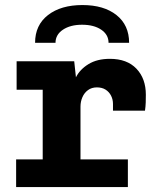

<svg xmlns="http://www.w3.org/2000/svg" viewBox="-20 -760 640 780"><path d="M153.5 0V-395.5H47.5V-511H281.5L288.5 -446Q304.5 -478 339.5 -499.5Q374.5 -521 426.5 -521Q496 -521 534.2 -481Q572.5 -441 572.5 -375Q572.5 -359 572 -343.2Q571.5 -327.5 569 -310.5H439V-337.5Q439 -356 431.2 -371.2Q423.5 -386.5 409 -395.8Q394.5 -405 373.5 -405Q352.5 -405 337.5 -394Q322.5 -383 314.8 -365.2Q307 -347.5 307 -326.5V0ZM45.5 0V-112.5H499.5V0ZM122.5 -586Q122.5 -658 175 -698.8Q227.5 -739.5 314.8 -739.5Q402 -739.5 453.2 -698.8Q504.5 -658 504.5 -586H421Q421 -619.2 391.2 -639.4Q361.5 -659.5 313.3 -659.5Q266 -659.5 235.8 -639.4Q205.5 -619.2 205.5 -586Z"/></svg>

Font: Chivo Mono Medium
Style: Regular
Weight: 500
Monospace: yes
Designer: Hector Gatti
Foundry: Omnibus-Type
Version: Version 1.008